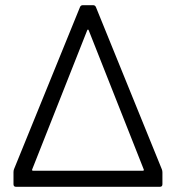

<svg xmlns="http://www.w3.org/2000/svg" viewBox="-20 -720 678 740"><path d="M32 -10V-56Q32 -63 34 -68L288 -692Q291 -700 299 -700H339Q347 -700 350 -692L604 -67Q606 -62 606 -55V-10Q606 0 596 0H42Q32 0 32 -10ZM107 -62H531Q533 -62 534 -63.5Q535 -65 534 -67L322 -603Q321 -606 319 -606Q317 -606 316 -603L104 -67Q103 -65 104 -63.5Q105 -62 107 -62Z"/></svg>

Font: Barlow
Style: Regular
Weight: 400
Designer: Jeremy Tribby
Foundry: Tribby Type
Version: Version 1.408;December 10, 2018;FontCreator 11.5.0.2430 64-b